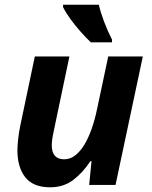

<svg xmlns="http://www.w3.org/2000/svg" viewBox="-20 -786 644 816"><path d="M54 -147Q54 -165 57 -193.5Q60 -222 66 -251L128 -546H275L208 -227Q200 -190 200 -169Q200 -109 253 -109Q278 -109 299.5 -125.5Q321 -142 338.5 -171Q356 -200 369.5 -238.5Q383 -277 392 -320L440 -546H587L471 0H359L369 -101H364Q332 -52 291 -21Q250 10 193 10Q121 10 87.5 -32.5Q54 -75 54 -147ZM366 -606Q345 -626 322 -652Q299 -678 279 -705.5Q259 -733 248 -756V-766H400Q408 -732 422.5 -693.5Q437 -655 456 -618V-606Z"/></svg>

Font: BC Sans
Style: Bold Italic
Weight: 700
Italic angle: -12°
Designer: Monotype Design Team
Province of B.C.
Foundry: Monotype Imaging Inc.
Version: Version 2.000;GOOG;noto-source:20170915:90ef993387c0